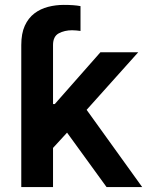

<svg xmlns="http://www.w3.org/2000/svg" viewBox="-20 -757 602 777"><path d="M411.2 0 251.4 -220.2 194.6 -158.4V0H66.1V-542.6H194.6V-335.9H201.7L386.4 -545.5H539.4L330.6 -312.5L555.4 0ZM194.6 -490.4H66.1V-574.6Q66.1 -621.4 80.3 -652.7Q94.5 -683.9 119 -702.6Q143.5 -721.2 174.4 -729.2Q205.3 -737.2 237.9 -737.2Q258.2 -737.2 275.7 -736Q293.3 -734.7 305.8 -732.2V-631.7Q297.9 -632.8 289.4 -633.7Q280.9 -634.6 272 -634.6Q241.5 -634.6 218 -622.2Q194.6 -609.7 194.6 -574.6Z"/></svg>

Font: InterMG SemiBold
Style: Regular
Weight: 600
Designer: Rasmus Andersson
Foundry: rsms
Version: Version 3.019;December 26, 2023;FontCreator 15.0.0.2955 64-b